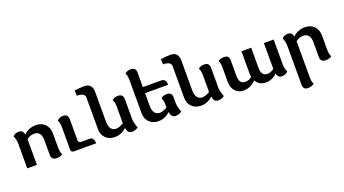

<svg xmlns="http://www.w3.org/2000/svg" viewBox="-64 -1301 3909 2182"><g transform="rotate(-20 1890.5 -210.5)"><path d="M173.3 -369.6H174.8Q235.4 -428.2 323.2 -428.2Q389.6 -428.2 431.6 -386Q473.6 -343.8 473.6 -271V-100.1Q473.6 -75.2 477.8 -53.2Q481.9 -31.2 491.7 -15.1Q464.8 5.9 419.9 5.9Q356 5.9 356 -55.7V-235.8Q356 -289.6 333.5 -316.4Q311 -343.3 273.9 -343.3Q220.2 -343.3 180.2 -310.1V0H63.5V-302.2Q63.5 -346.2 42 -394.5Q70.3 -424.8 112.3 -424.8Q166.5 -424.8 173.3 -369.6Z M743.7 -73.2H844.7Q896.5 -73.2 896.5 0H627.9Q593.8 0 593.8 -34.2V-305.7Q593.8 -355 575.7 -390.6Q600.1 -421.4 650.4 -421.4Q709 -421.4 709 -359.9V-107.9Q709 -73.2 743.7 -73.2Z M1085.9 -194.8Q1085.9 -135.7 1107.9 -106.7Q1129.9 -77.6 1166.5 -77.6Q1209 -77.6 1259.3 -109.4V-311Q1259.3 -335.9 1255.1 -357.9Q1251 -379.9 1241.2 -396Q1268.1 -421.9 1312 -421.9Q1375 -421.9 1375 -360.4V-120.1Q1375 -76.2 1401.4 -7.8Q1367.2 17.1 1326.2 17.1Q1272 17.1 1265.6 -51.3Q1200.7 6.8 1123.5 6.8Q1057.1 6.8 1013.9 -33.9Q970.7 -74.7 970.7 -147V-525.9Q970.7 -582.5 875 -582.5L872.1 -646.5Q933.6 -656.2 988.8 -656.2Q1085.9 -656.2 1085.9 -550.8Z M1613.8 -344.7V-194.8Q1613.8 -135.7 1635.7 -106.7Q1657.7 -77.6 1694.3 -77.6Q1736.8 -77.6 1787.1 -109.4V-140.1Q1787.1 -165 1783 -187Q1778.8 -209 1769 -225.1Q1795.9 -251 1839.8 -251Q1902.8 -251 1902.8 -189.5V-120.1Q1902.8 -76.2 1929.2 -7.8Q1895 17.1 1854 17.1Q1799.8 17.1 1793.5 -51.3Q1728.5 6.8 1651.4 6.8Q1585 6.8 1541.7 -33.9Q1498.5 -74.7 1498.5 -147V-545.4Q1498.5 -570.3 1494.6 -592.3Q1490.7 -614.3 1481 -630.4Q1507.8 -656.2 1550.8 -656.2Q1613.8 -656.2 1613.8 -594.7V-418H1834.5Q1893.1 -418 1893.1 -344.7Z M2128.4 -194.8Q2128.4 -135.7 2150.4 -106.7Q2172.4 -77.6 2209 -77.6Q2251.5 -77.6 2301.8 -109.4V-311Q2301.8 -335.9 2297.6 -357.9Q2293.5 -379.9 2283.7 -396Q2310.5 -421.9 2354.5 -421.9Q2417.5 -421.9 2417.5 -360.4V-120.1Q2417.5 -76.2 2443.8 -7.8Q2409.7 17.1 2368.7 17.1Q2314.5 17.1 2308.1 -51.3Q2243.2 6.8 2166 6.8Q2099.6 6.8 2056.4 -33.9Q2013.2 -74.7 2013.2 -147V-525.9Q2013.2 -582.5 1917.5 -582.5L1914.6 -646.5Q1976.1 -656.2 2031.2 -656.2Q2128.4 -656.2 2128.4 -550.8Z M3085.9 -46.9H3084.5Q3026.4 10.7 2947.8 10.7Q2865.7 10.7 2828.6 -57.6Q2763.7 10.7 2675.8 10.7Q2617.7 10.7 2579.1 -31.7Q2540.5 -74.2 2540.5 -147V-316.4Q2540.5 -341.3 2536.4 -363.3Q2532.2 -385.3 2522.5 -401.4Q2548.8 -423.8 2599.6 -423.8Q2656.7 -423.8 2656.7 -362.3V-173.8Q2656.7 -124 2675.3 -99.9Q2693.8 -75.7 2730.5 -75.7Q2774.4 -75.7 2809.1 -106Q2806.2 -122.6 2806.2 -142.1V-418H2923.8V-173.8Q2923.8 -124 2942.6 -99.4Q2961.4 -74.7 2997.1 -74.7Q3036.6 -74.7 3077.6 -105.5V-418H3195.8V-115.7Q3195.8 -66.9 3217.3 -23.4Q3187.5 6.8 3142.6 6.8Q3091.8 6.8 3085.9 -46.9Z M3317.4 -302.2Q3317.4 -346.2 3295.9 -394.5Q3324.2 -424.8 3366.2 -424.8Q3420.4 -424.8 3427.2 -369.6H3428.7Q3489.3 -428.2 3577.1 -428.2Q3643.6 -428.2 3685.5 -386Q3727.5 -343.8 3727.5 -271V-100.1Q3727.5 -75.2 3731.7 -53.2Q3735.8 -31.2 3745.6 -15.1Q3718.8 5.9 3673.8 5.9Q3609.9 5.9 3609.9 -55.7V-235.8Q3609.9 -289.6 3587.4 -316.4Q3564.9 -343.3 3527.8 -343.3Q3474.1 -343.3 3434.1 -310.1V123.5Q3434.1 148.4 3438 170.4Q3441.9 192.4 3451.7 208.5Q3418.5 234.4 3377 234.4Q3317.4 234.4 3317.4 172.9Z"/></g></svg>

Font: ALMAS
Style: Bold
Weight: 700
Designer: ALMAS Font/ by Husham Jawad Kadhim, derived from the Bainsely font by/ Paul James MIller
Foundry: High-Logic / Made with FontCreator
Version: Version 1.411;September 19, 2021;FontCreator 14.0.0.2814 32-